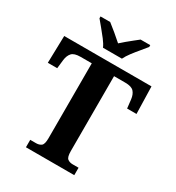

<svg xmlns="http://www.w3.org/2000/svg" viewBox="-216 -1059 1086 1187"><g transform="rotate(30 326.5 -465.5)"><path d="M154 0V-53H196Q218 -53 232.5 -64Q247 -75 247 -118V-653H167Q122 -653 105 -634Q88 -615 84 -582L77 -520H10L15 -714H638L643 -520H576L569 -582Q565 -615 548 -634Q531 -653 486 -653H406V-118Q406 -75 420.5 -64Q435 -53 457 -53H499V0ZM259 -771Q249 -794 228.5 -820.5Q208 -847 186.5 -873Q165 -899 149 -918V-931H218Q239 -915 271.5 -888Q304 -861 326 -841Q341 -855 361 -871.5Q381 -888 401 -904Q421 -920 435 -931H504V-918Q489 -899 467 -873Q445 -847 425 -820.5Q405 -794 394 -771Z"/></g></svg>

Font: Noto Serif Tibetan
Style: Bold
Weight: 700
Designer: Monotype Design Team
Foundry: Monotype Imaging Inc.
Version: Version 2.103; ttfautohint (v1.8.4.7-5d5b)